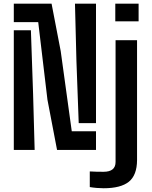

<svg xmlns="http://www.w3.org/2000/svg" viewBox="-20 -820 829 1050"><path d="M292 0 239.5 -274.5 189 -699H55.5V-800H262L312 -540.5L372.5 -102H505V0ZM410.5 -146.5 398 -486.5 390 -800H505V-146.5ZM55.5 0V-654.5H149L161 -305.5L169.5 0ZM610.5 -703.5V-800H738V-703.5ZM546.5 209.5Q530 209.5 509 207.8Q488 206 471 203V117.5Q485 118.5 506.5 119Q528 119.5 546 119.5Q612 119.5 612 66V-600H729.5V55.5Q729 138 684.8 173.8Q640.5 209.5 546.5 209.5Z"/></svg>

Font: Big Shoulders Stencil Text
Style: Bold
Weight: 700
Designer: Patric King
Foundry: XO Type Co
Version: Version 1.000